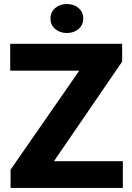

<svg xmlns="http://www.w3.org/2000/svg" viewBox="-20 -927 650 947"><path d="M246.1 -131.8H585.9V0H32.2V-90.3L371.1 -578.6H30.3V-710.9H582.5V-623ZM229 -835.4Q229 -867.2 252 -887.2Q274.9 -907.2 310.1 -907.2Q344.7 -907.2 367.7 -887.2Q390.6 -867.2 390.6 -835.4Q390.6 -804.2 367.7 -784.2Q344.7 -764.2 310.1 -764.2Q274.9 -764.2 252 -784.2Q229 -804.2 229 -835.4Z"/></svg>

Font: Sadagaat-English
Style: Regular
Weight: 900
Designer: Ahmed alsheikh
Foundry: Ahmed alsheikh Design
Version: Version 2.137;January 17, 2018;FontCreator 11.0.0.2408 64-bi